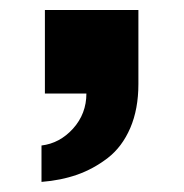

<svg xmlns="http://www.w3.org/2000/svg" viewBox="-20 -187 367 384"><path d="M63 176.8V104Q99.6 99.6 126.2 70.1Q152.8 40.5 152.8 0H69.8V-167H256.8V-19Q256.8 31.2 240.5 69.1Q224.1 106.9 195.6 128.9Q167 150.9 134.3 162.4Q101.6 173.8 63 176.8Z"/></svg>

Font: Archivo Expanded
Style: Bold
Weight: 700
Width: 7
Designer: Hector Gatti
Foundry: Omnibus-Type
Version: Version 2.001